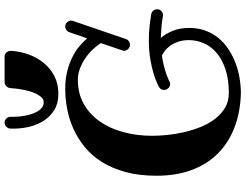

<svg xmlns="http://www.w3.org/2000/svg" viewBox="-135 -891 1054 824"><g transform="rotate(-90 392.0 -479.0)"><path d="M738.8 -306.2Q734.9 -306.2 733.9 -307.1Q708.5 -311.5 685.8 -313.2Q663.1 -314.9 641.1 -315.9Q659.2 -294.9 671.6 -264.9Q684.1 -234.9 684.1 -193.8Q684.1 -154.8 672.1 -123.3Q660.2 -91.8 639.6 -67.1Q619.1 -42.5 591.6 -24.7Q564 -6.8 533 4.9Q502 16.6 468.8 22.2Q435.5 27.8 403.8 27.8Q320.8 25.4 255.4 -0.2Q189.9 -25.9 144 -72.3Q98.1 -118.7 74 -184.6Q49.8 -250.5 49.8 -334Q49.8 -408.2 65.4 -466.1Q81.1 -523.9 108.2 -567.6Q135.3 -611.3 171.9 -641.4Q208.5 -671.4 249.8 -690.2Q291 -709 335.4 -717.5Q379.9 -726.1 422.9 -726.1Q465.8 -726.1 500 -717Q534.2 -708 561 -694.3Q587.9 -680.7 607.2 -663.8Q626.5 -647 639.2 -631.8L666 -709Q668.9 -716.8 675.8 -721.4Q682.6 -726.1 689.9 -726.1Q702.1 -726.1 709 -717.5Q715.8 -709 715.8 -700.2Q715.8 -698.7 715.3 -696.5Q714.8 -694.3 713.9 -691.9L636.2 -464.8Q633.8 -457.5 627 -452.9Q620.1 -448.2 611.8 -448.2Q600.6 -448.2 593.3 -456.3Q585.9 -464.4 585.9 -474.1Q585.9 -475.6 586.4 -477.5Q586.9 -479.5 587.9 -481.9L619.1 -573.2Q606.9 -592.3 589.6 -610.1Q572.3 -627.9 551.5 -641.6Q530.8 -655.3 507.8 -663.6Q484.9 -671.9 461.9 -671.9Q403.3 -671.9 358.4 -646.7Q313.5 -621.6 283 -577.9Q252.4 -534.2 236.8 -476.1Q221.2 -418 221.2 -352.1Q221.2 -322.8 224.9 -287.1Q228.5 -251.5 237.1 -214.8Q245.6 -178.2 259.5 -144Q273.4 -109.9 293.9 -83Q314.5 -56.2 341.8 -40Q369.1 -23.9 404.8 -23.9Q464.4 -23.9 507.3 -38.6Q550.3 -53.2 577.9 -77.1Q605.5 -101.1 618.7 -131.8Q631.8 -162.6 631.8 -194.8Q631.8 -223.1 624 -243.9Q616.2 -264.6 605.5 -278.6Q594.7 -292.5 583.5 -300.3Q572.3 -308.1 565.9 -311Q540 -307.6 519.8 -302.2Q499.5 -296.9 485.6 -292Q471.7 -287.1 464.1 -283.4Q456.5 -279.8 456.1 -279.8Q450.7 -275.9 443.8 -275.9Q432.6 -275.9 425.3 -283.9Q418 -292 418 -301.8Q418 -315.9 431.2 -324.2Q432.6 -324.7 446.8 -331.5Q460.9 -338.4 486.6 -346.4Q512.2 -354.5 549.1 -360.8Q585.9 -367.2 632.8 -367.2Q683.1 -367.2 743.2 -356.9Q752 -355.5 758.1 -348.4Q764.2 -341.3 764.2 -332Q764.2 -319.3 755.4 -312.7Q746.6 -306.2 738.8 -306.2ZM585.9 -959Q583.5 -919.4 570.1 -882.6Q556.6 -845.7 533.2 -817.4Q509.8 -789.1 476.6 -772.2Q443.4 -755.4 400.9 -755.4Q360.8 -755.4 332.5 -772.7Q304.2 -790 286.4 -817.4Q268.6 -844.7 260.3 -878.7Q252 -912.6 252 -946.3V-961.9Q252.9 -971.7 260.3 -979Q267.6 -986.3 277.8 -986.3Q288.6 -986.3 295.7 -978.5Q302.7 -970.7 302.7 -960V-958V-946.3Q302.7 -936.5 304 -923.6Q305.2 -910.6 307.9 -896.2Q310.5 -881.8 315.4 -867.9Q320.3 -854 327.1 -843Q334 -832 343.3 -825.2Q352.5 -818.4 364.7 -818.4Q376.5 -818.4 385.3 -827.1Q394 -835.9 400.9 -849.4Q407.7 -862.8 412.4 -879.4Q417 -896 419.9 -911.9Q422.9 -927.7 424.1 -940.9Q425.3 -954.1 425.8 -960.9Q426.8 -971.7 434.1 -979Q441.4 -986.3 452.1 -986.3H561Q572.3 -986.3 579.1 -978Q585.9 -969.7 585.9 -960Z"/></g></svg>

Font: Ribeye
Style: Regular
Weight: 400
Designer: Astigmatic (AOETI)
Foundry: Astigmatic (AOETI)
Version: Version 1.000